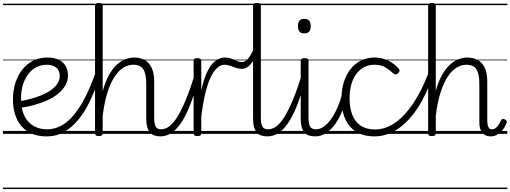

<svg xmlns="http://www.w3.org/2000/svg" viewBox="-20 -910 3468 1305"><path d="M299 17Q221 17 169.5 -15.5Q118 -48 93 -104.5Q68 -161 68 -232Q68 -294 84.5 -346.5Q101 -399 132 -437.5Q163 -476 205.5 -497.5Q248 -519 301 -519Q350 -519 381.5 -502.5Q413 -486 427.5 -458.5Q442 -431 442 -397Q442 -360 423.5 -328.5Q405 -297 373 -271.5Q341 -246 299.5 -227.5Q258 -209 211 -196Q164 -183 115 -177L114 -222Q150 -228 188 -238Q226 -248 261.5 -262.5Q297 -277 325 -296.5Q353 -316 369.5 -340.5Q386 -365 386 -394Q386 -431 362.5 -450.5Q339 -470 294 -470Q264 -470 233 -456Q202 -442 177.5 -413Q153 -384 138 -341Q123 -298 123 -240Q123 -169 146 -122.5Q169 -76 209 -53.5Q249 -31 299 -31Q310 -31 315.5 -23.5Q321 -16 321 -7Q321 2 315.5 9.5Q310 17 299 17ZM0 365H488V375H0ZM0 -20H488V0H0ZM0 -505H488V-500H0ZM0 -885H488V-875H0Z M299 17Q291 17 286.5 9.5Q282 2 282 -7Q282 -16 286.5 -23.5Q291 -31 299 -31Q350 -31 395 -55Q440 -79 480.5 -127Q521 -175 557.5 -245.5Q594 -316 627 -410Q631 -419 639.5 -419.5Q648 -420 655 -414.5Q662 -409 659 -399Q630 -305 594 -228.5Q558 -152 513 -97Q468 -42 415 -12.5Q362 17 299 17ZM488 365V375ZM488 -20V0ZM488 -505V-500ZM488 -885V-875Z M1070 17Q1047 17 1029 10.5Q1011 4 998.5 -11Q986 -26 980 -49Q974 -72 974 -105V-344Q974 -407 954.5 -438.5Q935 -470 885 -470Q854 -470 822 -452Q790 -434 762 -393.5Q734 -353 712 -286.5Q690 -220 678 -123V-4Q678 6 671.5 10.5Q665 15 651 15Q638 15 632 10.5Q626 6 626 -4V-871Q626 -881 632 -885.5Q638 -890 651 -890Q665 -890 671.5 -885.5Q678 -881 678 -871V-290Q696 -356 721 -400.5Q746 -445 775 -471Q804 -497 834 -508Q864 -519 891 -519Q930 -519 960.5 -503.5Q991 -488 1009.5 -452Q1028 -416 1028 -354V-109Q1028 -69 1038 -50Q1048 -31 1076 -31Q1087 -31 1092.5 -23.5Q1098 -16 1097.5 -7Q1097 2 1090 9.5Q1083 17 1070 17ZM488 365H1164V375H488ZM488 -20H1164V0H488ZM488 -505H1164V-500H488ZM488 -885H1164V-875H488Z M1069 17Q1058 17 1052.5 9.5Q1047 2 1047.5 -7Q1048 -16 1055 -23.5Q1062 -31 1075 -31Q1104 -31 1132 -52.5Q1160 -74 1187.5 -119Q1215 -164 1244 -234.5Q1273 -305 1303 -401Q1306 -411 1314.5 -412Q1323 -413 1330 -407.5Q1337 -402 1334 -391Q1308 -293 1280 -217Q1252 -141 1220 -89Q1188 -37 1151 -10Q1114 17 1069 17ZM1164 365V375ZM1164 -20V0ZM1164 -505V-500ZM1164 -885V-875Z M1321 15Q1308 15 1302 10.5Q1296 6 1296 -4V-496Q1296 -506 1302 -510.5Q1308 -515 1321 -515Q1335 -515 1341.5 -510.5Q1348 -506 1348 -496V-297Q1363 -363 1381.5 -406.5Q1400 -450 1421.5 -474.5Q1443 -499 1465 -509Q1487 -519 1509 -519Q1520 -519 1525 -511.5Q1530 -504 1529.5 -494.5Q1529 -485 1523.5 -477.5Q1518 -470 1507 -470Q1482 -470 1458.5 -450.5Q1435 -431 1414 -389Q1393 -347 1376.5 -279.5Q1360 -212 1348 -117V-4Q1348 6 1341.5 10.5Q1335 15 1321 15ZM1164 365H1568V375H1164ZM1164 -20H1568V0H1164ZM1164 -505H1568V-500H1164ZM1164 -885H1568V-875H1164Z M1622 -442Q1603 -442 1583.5 -449Q1564 -456 1544.5 -463Q1525 -470 1507 -470Q1496 -470 1490.5 -477.5Q1485 -485 1485.5 -494.5Q1486 -504 1492 -511.5Q1498 -519 1509 -519Q1532 -519 1551.5 -511.5Q1571 -504 1589 -496Q1607 -488 1623 -488Q1648 -488 1667 -512Q1686 -536 1708 -585Q1712 -595 1721 -594Q1730 -593 1736.5 -586Q1743 -579 1738 -569Q1719 -526 1701 -497.5Q1683 -469 1664.5 -455.5Q1646 -442 1622 -442ZM1568 365V375ZM1568 -20V0ZM1568 -505V-500ZM1568 -885V-875Z M1797 17Q1773 17 1754.5 10.5Q1736 4 1724 -11Q1712 -26 1706 -49Q1700 -72 1700 -105V-871Q1700 -881 1706.5 -885.5Q1713 -890 1725 -890Q1739 -890 1746 -885.5Q1753 -881 1753 -871V-109Q1753 -69 1763.5 -50Q1774 -31 1803 -31Q1812 -31 1817 -23.5Q1822 -16 1821 -7Q1820 2 1814 9.5Q1808 17 1797 17ZM1568 365H1892V375H1568ZM1568 -20H1892V0H1568ZM1568 -505H1892V-500H1568ZM1568 -885H1892V-875H1568Z M1797 17Q1786 17 1780.5 9.5Q1775 2 1775.5 -7Q1776 -16 1783 -23.5Q1790 -31 1803 -31Q1832 -31 1860 -52.5Q1888 -74 1915.5 -119Q1943 -164 1972 -234.5Q2001 -305 2031 -401Q2034 -411 2042.5 -412Q2051 -413 2058 -407.5Q2065 -402 2062 -391Q2036 -293 2008 -217Q1980 -141 1948 -89Q1916 -37 1879 -10Q1842 17 1797 17ZM1892 365V375ZM1892 -20V0ZM1892 -505V-500ZM1892 -885V-875Z M2122 17Q2098 17 2079.5 10.5Q2061 4 2048.5 -11Q2036 -26 2030 -49Q2024 -72 2024 -105V-496Q2024 -506 2030.5 -510.5Q2037 -515 2049 -515Q2063 -515 2070 -510.5Q2077 -506 2077 -496V-109Q2077 -69 2087.5 -50Q2098 -31 2128 -31Q2138 -31 2142.5 -23.5Q2147 -16 2146 -7Q2145 2 2139 9.5Q2133 17 2122 17ZM2048 -683Q2026 -683 2015.5 -695.5Q2005 -708 2005 -732Q2005 -757 2015.5 -769.5Q2026 -782 2048 -782Q2070 -782 2081 -769.5Q2092 -757 2092 -732Q2092 -707 2081 -695Q2070 -683 2048 -683ZM1892 365H2217V375H1892ZM1892 -20H2217V0H1892ZM1892 -505H2217V-500H1892ZM1892 -885H2217V-875H1892Z M2122 17Q2111 17 2105.5 9.5Q2100 2 2100.5 -7Q2101 -16 2108 -23.5Q2115 -31 2128 -31Q2155 -31 2181 -49.5Q2207 -68 2230.5 -101Q2254 -134 2273 -177.5Q2292 -221 2306 -272Q2309 -282 2317 -284Q2325 -286 2332 -281.5Q2339 -277 2337 -266Q2327 -212 2308 -161.5Q2289 -111 2261 -70.5Q2233 -30 2198 -6.5Q2163 17 2122 17ZM2217 365V375ZM2217 -20V0ZM2217 -505V-500ZM2217 -885V-875Z M2525 17Q2418 17 2359.5 -49.5Q2301 -116 2301 -239Q2301 -299 2316.5 -350Q2332 -401 2361.5 -439Q2391 -477 2433 -498Q2475 -519 2527 -519Q2573 -519 2616.5 -499Q2660 -479 2691 -442Q2696 -435 2695.5 -428.5Q2695 -422 2686 -413Q2677 -404 2669 -404Q2661 -404 2655 -410Q2625 -437 2597 -453.5Q2569 -470 2524 -470Q2487 -470 2456 -454Q2425 -438 2402.5 -408.5Q2380 -379 2368 -337Q2356 -295 2356 -241Q2356 -177 2374.5 -129.5Q2393 -82 2431.5 -56Q2470 -30 2528 -30Q2539 -30 2544 -23Q2549 -16 2548.5 -6.5Q2548 3 2542 10Q2536 17 2525 17ZM2217 365H2752V375H2217ZM2217 -20H2752V0H2217ZM2217 -505H2752V-500H2217ZM2217 -885H2752V-875H2217Z M2524 17Q2515 17 2510.5 10Q2506 3 2506.5 -6.5Q2507 -16 2512.5 -23Q2518 -30 2528 -30Q2600 -30 2666 -76Q2732 -122 2789 -207.5Q2846 -293 2891 -411Q2895 -421 2904 -421Q2913 -421 2920 -414Q2927 -407 2923 -398Q2879 -268 2818 -175Q2757 -82 2682.5 -32.5Q2608 17 2524 17ZM2752 365V375ZM2752 -20V0ZM2752 -505V-500ZM2752 -885V-875Z M3316 17Q3298 17 3283.5 11Q3269 5 3259 -6.5Q3249 -18 3243.5 -36Q3238 -54 3238 -78V-344Q3238 -407 3218.5 -438.5Q3199 -470 3149 -470Q3118 -470 3086 -452Q3054 -434 3026 -393.5Q2998 -353 2976 -287Q2954 -221 2942 -124V-4Q2942 6 2935.5 10.5Q2929 15 2915 15Q2902 15 2896 10.5Q2890 6 2890 -4V-871Q2890 -881 2896 -885.5Q2902 -890 2915 -890Q2929 -890 2935.5 -885.5Q2942 -881 2942 -871V-292Q2960 -358 2985 -401.5Q3010 -445 3039 -471Q3068 -497 3098 -508Q3128 -519 3155 -519Q3194 -519 3224.5 -503.5Q3255 -488 3273.5 -452Q3292 -416 3292 -354V-90Q3292 -73 3295 -59.5Q3298 -46 3305 -38.5Q3312 -31 3324 -31Q3336 -31 3346 -37.5Q3356 -44 3366 -57.5Q3376 -71 3386 -93Q3390 -101 3397 -102Q3404 -103 3412 -98Q3421 -94 3423.5 -87.5Q3426 -81 3423 -74Q3412 -45 3394.5 -24.5Q3377 -4 3357 6.5Q3337 17 3316 17ZM2752 365H3428V375H2752ZM2752 -20H3428V0H2752ZM2752 -505H3428V-500H2752ZM2752 -885H3428V-875H2752Z"/></svg>

Font: Playwrite GB S Guides
Style: Regular
Weight: 400
Designer: Veronika Burian, José Scaglione
Foundry: TypeTogether
Version: Version 1.003